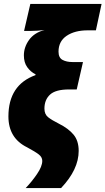

<svg xmlns="http://www.w3.org/2000/svg" viewBox="-20 -780 539 981"><path d="M292 181Q382 86 382 -9Q382 -61 355.5 -92.5Q329 -124 281 -148Q245 -166 226 -181Q207 -196 207 -225Q207 -270 235.5 -296.5Q264 -323 333 -323H372L404 -463H350Q320 -463 299.5 -474Q279 -485 279 -516Q279 -569 320.5 -597Q362 -625 428 -625H470L499 -760H135L103 -622H138Q174 -622 208 -627Q155 -613 128.5 -576Q102 -539 102 -497Q102 -461 119 -437Q136 -413 162 -400L161 -396Q23 -346 23 -185Q23 -74 119 -27Q160 -5 178 9Q196 23 196 42Q196 70 169 109.5Q142 149 111 181Z"/></svg>

Font: Noto Sans Display SemiCondensed Black
Style: Italic
Weight: 900
Width: 4
Designer: Monotype Design team
Foundry: Monotype Imaging Inc.
Version: 1.000